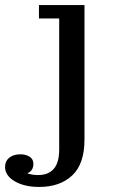

<svg xmlns="http://www.w3.org/2000/svg" viewBox="-106 -533 445 759"><path d="M-25 77Q-4 77 11 86.5Q26 96 26 115Q26 142 2 152Q20 159 45 159Q85 159 106.5 134.5Q128 110 128 58V-460H48V-513H228V19Q228 115 179.5 160.5Q131 206 49 206Q-10 206 -48 183.5Q-86 161 -86 127Q-86 104 -69.5 90.5Q-53 77 -25 77Z"/></svg>

Font: Montagu Slab 16pt
Style: Regular
Weight: 400
Designer: Florian Karsten
Foundry: Florian Karsten
Version: Version 1.000; ttfautohint (v1.8.3)